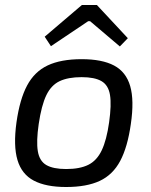

<svg xmlns="http://www.w3.org/2000/svg" viewBox="-20 -736 604 769"><path d="M307 -499Q389 -499 437 -473.5Q485 -448 501.5 -391Q518 -334 504 -239Q491 -147 461.5 -91.5Q432 -36 379.5 -11.5Q327 13 245 13Q164 13 115.5 -12.5Q67 -38 50 -95Q33 -152 46 -246Q59 -338 88.5 -393.5Q118 -449 171 -474Q224 -499 307 -499ZM307 -427Q253 -427 219 -411Q185 -395 165.5 -354.5Q146 -314 135 -239Q125 -170 131.5 -130.5Q138 -91 165.5 -75Q193 -59 245 -59Q300 -59 334 -76Q368 -93 387.5 -134Q407 -175 417 -246Q427 -317 420.5 -356Q414 -395 386.5 -411Q359 -427 307 -427ZM368 -716 492 -583 460 -550 341 -651H333L184 -551L159 -589L308 -716Z"/></svg>

Font: Exo 2
Style: Italic
Weight: 400
Italic angle: -8°
Designer: Natanael Gama
Foundry: Natanael Gama
Version: Version 2.010